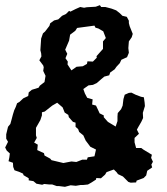

<svg xmlns="http://www.w3.org/2000/svg" viewBox="-20 -700 644 742"><path d="M231 22 207 19H199L182 13H171L151 11L143 14L121 10L109 0L91 -3V-11L71 -23L69 -29L56 -35L36 -42L31 -55L30 -71L13 -77L16 -91L18 -107L6 -118L0 -130L11 -152L4 -164V-181L11 -210L20 -221L25 -239L30 -258L35 -274L41 -287L46 -301L55 -306L70 -320L89 -329L91 -343L103 -353L129 -361L134 -369L152 -383L156 -407L147 -426L149 -440L147 -447L132 -467L140 -482L139 -494L136 -506L138 -536L139 -551L146 -571L154 -578L171 -600L174 -610L189 -621L205 -625L220 -639L235 -646L247 -658L252 -655L272 -665L290 -673L305 -670L315 -672L350 -674L366 -680L371 -673H387L410 -667L413 -666L429 -660L443 -649L453 -639L470 -635L478 -620V-611L481 -599L487 -584L493 -569L489 -556L478 -540L476 -514L478 -496L471 -479L449 -469L443 -456L430 -442L423 -432L406 -420L402 -409L383 -404L370 -393L354 -379L339 -372L322 -370L302 -356L308 -339L317 -322L338 -316L336 -296L351 -292L360 -273L365 -262L381 -254V-247L397 -229L407 -223L427 -211L434 -232V-250L435 -263L448 -278L454 -292L457 -317L462 -334L478 -341L488 -342L504 -334L525 -326L536 -324L539 -303L540 -290L532 -264L533 -244L526 -229L515 -210L509 -199L517 -183L500 -167V-150L506 -128H526L534 -122L567 -102L564 -90L571 -75L565 -64L568 -53L549 -40L545 -22L535 -12L508 -2L506 5L485 6L476 3L455 -18L436 -27L431 -34L420 -45L392 -35L386 -25L370 -11L352 -12L351 -6L334 5L320 13L301 15H291L273 18L253 16ZM225 -70 256 -76 275 -74 298 -83H316L319 -92L345 -96L351 -122L329 -133L311 -157L302 -177L286 -190L282 -201L272 -210V-226L262 -229L246 -247L244 -256L230 -265L222 -285L201 -303L182 -292L153 -269L142 -266V-254L136 -236L119 -206V-177L122 -167L112 -149L126 -141L124 -120L150 -108L152 -99L174 -87L179 -81ZM256 -428 276 -442 300 -444 316 -453 318 -463 339 -462 354 -477 353 -483 378 -511V-540L389 -553L379 -579L360 -590L349 -593L345 -601L278 -592L271 -581L251 -566L247 -543L232 -508L240 -492L233 -475L242 -462L241 -451Z"/></svg>

Font: Winky Rough
Style: Italic
Weight: 400
Italic angle: -8.97852°
Designer: Simon Atzbach
Foundry: typofactur
Version: Version 1.206